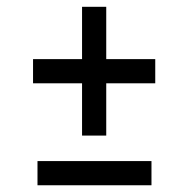

<svg xmlns="http://www.w3.org/2000/svg" viewBox="-20 -550 559 570"><path d="M91.3 -71.8H429.7V0H91.3ZM295.4 -529.8V-374.5H440.9V-302.7H295.4V-147.5H223.6V-302.7H78.1V-374.5H223.6V-529.8Z"/></svg>

Font: NoticiaText-Regular
Style: Regular
Weight: 400
Designer: JM Sole
Foundry: JM Sole
Version: Version 1.003